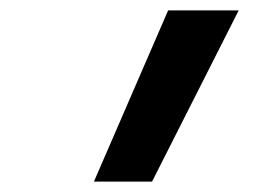

<svg xmlns="http://www.w3.org/2000/svg" viewBox="-20 -792 540 370"><path d="M161 -442 304 -772H440L273 -442Z"/></svg>

Font: Iosevka SS18
Style: Bold Italic
Weight: 700
Italic angle: -9°
Monospace: yes
Designer: Belleve Invis
Foundry: Belleve Invis
Version: Version 25.1.1; ttfautohint (v1.8.4)